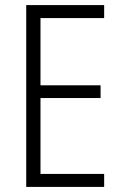

<svg xmlns="http://www.w3.org/2000/svg" viewBox="-20 -734 480 754"><path d="M389 0H83V-714H389V-663H139V-399H375V-349H139V-51H389Z"/></svg>

Font: Noto Sans Sinhala UI Condensed Light
Style: Regular
Weight: 300
Width: 3
Designer: Jelle Bosma - Monotype Design Team
Foundry: Monotype Imaging Inc.
Version: Version 2.006; ttfautohint (v1.8.4.7-5d5b)